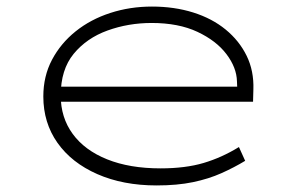

<svg xmlns="http://www.w3.org/2000/svg" viewBox="-20 -555 925 585"><path d="M457 10Q355 10 276.5 -24.5Q198 -59 155 -120Q112 -181 112 -261Q112 -323 138.5 -373Q165 -423 210.5 -459.5Q256 -496 316 -515.5Q376 -535 443 -535Q511 -535 568.5 -517Q626 -499 667.5 -465Q709 -431 731.5 -385Q754 -339 752 -282L751 -245H156V-291H724L703 -283L702 -307Q701 -349 670 -390Q639 -431 581.5 -458Q524 -485 442 -485Q371 -485 307.5 -462Q244 -439 204.5 -391Q165 -343 165 -264Q165 -197 201.5 -147Q238 -97 306.5 -69.5Q375 -42 469 -42Q545 -42 600.5 -58.5Q656 -75 708 -107L727 -65Q694 -45 655 -27.5Q616 -10 568 0Q520 10 457 10Z"/></svg>

Font: Lexend Zetta ExtraLight
Style: Regular
Weight: 250
Version: Version 1.007